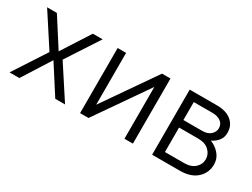

<svg xmlns="http://www.w3.org/2000/svg" viewBox="-47 -903 1699 1297"><g transform="rotate(30 802.5 -254.0)"><path d="M207.5 -253.9 42.5 -507.8H118.7L258.8 -289.1L399.4 -507.8H475.6L310.1 -253.9L475.6 0H399.4L258.3 -219.7L119.1 0H42.5Z M939 -507.8H1004.9V0H939V-404.3L658.7 0H592.8V-507.8H658.7V-103.5Z M1450.7 -280.8Q1492.2 -265.1 1521.2 -231.2Q1550.3 -197.3 1550.3 -151.4Q1550.3 -86.4 1503.4 -43.2Q1456.5 0 1370.1 0H1154.8V-507.8H1367.7Q1439.9 -507.8 1481 -473.6Q1522 -439.5 1522 -382.3Q1522 -344.7 1500.7 -319.3Q1479.5 -293.9 1450.7 -280.8ZM1220.7 -448.7V-308.6H1365.7Q1409.7 -308.6 1432.9 -330.1Q1456.1 -351.6 1456.1 -379.4Q1456.1 -412.6 1431.2 -430.7Q1406.2 -448.7 1365.2 -448.7ZM1220.7 -59.1H1369.1Q1423.8 -59.1 1454.1 -86.7Q1484.4 -114.3 1484.4 -154.3Q1484.4 -193.4 1454.3 -221.7Q1424.3 -250 1368.7 -250H1220.7Z"/></g></svg>

Font: Giphurs Light
Style: Regular
Weight: 300
Version: Version 0.920; ttfautohint (v1.8.4.7-5d5b)